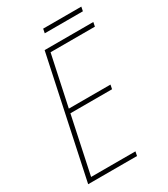

<svg xmlns="http://www.w3.org/2000/svg" viewBox="-199 -904 868 994"><g transform="rotate(-30 234.5 -407.0)"><path d="M26 0 178 -714H469L464 -689H199L135 -389H384L379 -364H130L58 -25H323L318 0ZM222 -789 227 -814H455L450 -789Z"/></g></svg>

Font: Noto Sans UI SemiCondensed Thin
Style: Italic
Weight: 250
Width: 4
Italic angle: -12°
Designer: Monotype Design Team
Foundry: Monotype Imaging Inc.
Version: Version 1.901